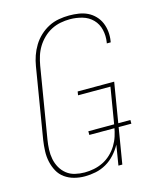

<svg xmlns="http://www.w3.org/2000/svg" viewBox="-113 -819 726 904"><g transform="rotate(-15 250.0 -367.5)"><path d="M188 8Q162 8 137 1.5Q112 -5 91.5 -19.5Q71 -34 59 -56Q47 -78 41.5 -103Q36 -128 37 -154.5Q38 -181 42 -208L99 -553Q103 -578 111.5 -602.5Q120 -627 134 -650Q148 -673 168 -691.5Q188 -710 211.5 -722Q235 -734 261 -738.5Q287 -743 311 -743Q335 -743 358 -739.5Q381 -736 400.5 -726.5Q420 -717 435.5 -701Q451 -685 459.5 -665Q468 -645 470.5 -622Q473 -599 469 -575L468 -570H449L450 -575Q455 -606 448 -636Q441 -666 420.5 -687Q400 -708 370.5 -716.5Q341 -725 310 -725Q287 -725 264 -720.5Q241 -716 219.5 -705Q198 -694 180 -676.5Q162 -659 149.5 -638.5Q137 -618 130 -595.5Q123 -573 119 -550L62 -205Q58 -181 57 -157Q56 -133 60.5 -110.5Q65 -88 76 -68.5Q87 -49 104.5 -35Q122 -21 145 -15.5Q168 -10 192 -10Q214 -10 237 -14.5Q260 -19 281.5 -29.5Q303 -40 321 -57Q339 -74 351.5 -94.5Q364 -115 371 -137Q378 -159 382 -182L413 -369H255L258 -387H436L372 0H353L369 -98Q356 -74 336.5 -52.5Q317 -31 292.5 -17Q268 -3 241 2.5Q214 8 188 8ZM463 -175H258V-193H463Z"/></g></svg>

Font: Iosevka Term Curly Thin
Style: Italic
Weight: 100
Italic angle: -9°
Designer: Belleve Invis
Foundry: Belleve Invis
Version: Version 32.3.0